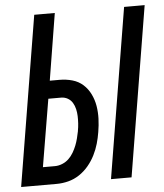

<svg xmlns="http://www.w3.org/2000/svg" viewBox="-53 -782 709 828"><g transform="rotate(-5 302.0 -367.5)"><path d="M394 0 515 -735H604L483 0ZM5 0 126 -735H215L168 -446H210Q239 -446 265.5 -438.5Q292 -431 311.5 -413.5Q331 -396 343 -371.5Q355 -347 359.5 -320Q364 -293 363 -264.5Q362 -236 357 -207Q353 -182 346 -157.5Q339 -133 327 -109Q315 -85 297.5 -64Q280 -43 257.5 -28Q235 -13 209.5 -6.5Q184 0 159 0ZM158 -77Q174 -77 190 -83.5Q206 -90 218 -101.5Q230 -113 238.5 -127.5Q247 -142 253 -157Q259 -172 263 -188Q267 -204 270 -219V-220Q273 -236 274 -252Q275 -268 274.5 -283.5Q274 -299 270.5 -314Q267 -329 259.5 -341.5Q252 -354 239 -361.5Q226 -369 210 -369H155L106 -77Z"/></g></svg>

Font: Iosevka Md Ex Obl
Style: Regular
Weight: 500
Width: 7
Italic angle: -9°
Monospace: yes
Designer: Belleve Invis
Foundry: Belleve Invis
Version: Version 32.5.0; ttfautohint (v1.8.4)